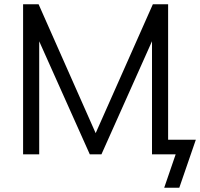

<svg xmlns="http://www.w3.org/2000/svg" viewBox="-20 -725 940 902"><path d="M751.4 157 805.3 0H716V-68.6H900L822.3 157ZM88.5 0V-705H161.3L444.1 -66.3H414.7L698.1 -705H769.8V0H694.1V-597.8H723.8L456.6 0H401.8L134.1 -598.3H164.2V0Z"/></svg>

Font: Mulish ExtraLight
Style: Regular
Weight: 200
Designer: Vernon Adams
Foundry: Vernon Adams
Version: Version 3.603